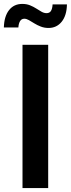

<svg xmlns="http://www.w3.org/2000/svg" viewBox="-44 -955 360 975"><path d="M200.7 -727.5V0H70.3V-727.5ZM202.6 -813Q181.2 -813 163.1 -820.1Q145 -827.1 130.1 -836.4Q115.2 -845.7 102.8 -852.8Q90.3 -859.9 79.6 -859.9Q64.9 -859.9 57.6 -847.2Q50.3 -834.5 49.3 -815.4H-24.4Q-22.9 -871.6 1.7 -903.3Q26.4 -935.1 69.3 -935.1Q91.3 -935.1 108.6 -928Q126 -920.9 140.4 -911.6Q154.8 -902.3 167.2 -895.3Q179.7 -888.2 192.4 -888.2Q207.5 -888.2 214.6 -899.2Q221.7 -910.2 223.1 -932.6H295.9Q294.9 -876.5 269.3 -844.7Q243.7 -813 202.6 -813Z"/></svg>

Font: Inter 18pt SemiBold
Style: Regular
Weight: 600
Designer: Rasmus Andersson
Foundry: rsms
Version: Version 4.001;git-66647c0bb